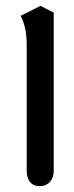

<svg xmlns="http://www.w3.org/2000/svg" viewBox="-20 -634 253 654"><path d="M115 0Q100 0 90.5 -6.5Q81 -13 76 -25Q71 -37 71 -52V-480Q71 -517 64 -543.5Q57 -570 50 -580L118 -614L163 -591V-53Q163 -35 156.5 -23.5Q150 -12 139.5 -6Q129 0 115 0Z"/></svg>

Font: El Messiri
Style: Regular
Weight: 400
Designer: Mohamed Gaber
Foundry: Kief Type Foundry
Version: Version 2.020